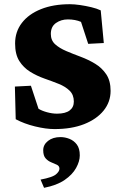

<svg xmlns="http://www.w3.org/2000/svg" viewBox="-20 -605 569 913"><path d="M239.3 8.8Q198.2 8.8 146.5 -3.9Q94.7 -16.6 54.7 -38.1L50.8 -193.4L127 -197.3L163.1 -87.9Q178.7 -78.1 203.6 -71.3Q228.5 -64.5 251 -64.5Q291 -64.5 311 -79.6Q331.1 -94.7 331.1 -122.1Q331.1 -154.3 311 -173.8Q291 -193.4 259.3 -206.1Q227.5 -218.8 191.4 -231.4Q155.3 -244.1 123.5 -263.7Q91.8 -283.2 71.8 -314.9Q51.8 -346.7 51.8 -398.4Q51.8 -454.1 84 -496.1Q116.2 -538.1 174.8 -561.5Q233.4 -585 312.5 -585Q333 -585 360.4 -581.1Q387.7 -577.1 414.1 -570.8Q440.4 -564.5 459 -555.7L473.6 -400.4L399.4 -396.5L365.2 -501Q337.9 -512.7 302.7 -512.7Q270.5 -512.7 246.1 -495.6Q221.7 -478.5 221.7 -443.4Q221.7 -413.1 242.2 -394.5Q262.7 -376 294.9 -362.3Q327.1 -348.6 363.8 -335Q400.4 -321.3 432.6 -301.8Q464.8 -282.2 485.4 -251.5Q505.9 -220.7 505.9 -172.9Q505.9 -120.1 472.7 -79.1Q439.5 -38.1 379.9 -14.6Q320.3 8.8 239.3 8.8ZM189.5 288.1 172.9 249Q229.5 238.3 246.1 224.1Q262.7 210 262.7 197.3Q262.7 184.6 251 178.7Q239.3 172.9 224.1 167Q209 161.1 197.3 148.4Q185.5 135.7 185.5 109.4Q185.5 83 208.5 64.9Q231.4 46.9 267.6 46.9Q289.1 46.9 310.1 55.2Q331.1 63.5 345.2 82Q359.4 100.6 359.4 133.8Q359.4 162.1 341.8 193.8Q324.2 225.6 287.1 251Q250 276.4 189.5 288.1Z"/></svg>

Font: Crimson Pro Black
Style: Regular
Weight: 900
Designer: Jacques Le Bailly
Foundry: Baron von Fonthausen
Version: Version 1.003